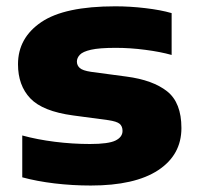

<svg xmlns="http://www.w3.org/2000/svg" viewBox="-20 -577 625 608"><path d="M267.5 10.5Q209 10.5 152.8 3.8Q96.5 -3 50.5 -15.5V-148Q98 -135 153.8 -128Q209.5 -121 265 -121Q323.5 -121 345.8 -132Q368 -143 368 -162.5Q368 -177 359 -184.8Q350 -192.5 323 -196.5L211 -211.5Q115 -224.5 76 -265.5Q37 -306.5 37 -373.5Q37 -457 110.8 -507Q184.5 -557 345 -557Q392 -557 440.5 -551.2Q489 -545.5 523.5 -535.5V-403Q488 -413 440.2 -419.2Q392.5 -425.5 346.5 -425.5Q294.5 -425.5 268.2 -419.5Q242 -413.5 232.8 -403.5Q223.5 -393.5 223.5 -382Q223.5 -370 232.5 -361.8Q241.5 -353.5 268.5 -349.5L380.5 -334.5Q464 -323.5 509.2 -287.8Q554.5 -252 554.5 -171.5Q554.5 -86.5 480.8 -38Q407 10.5 267.5 10.5Z"/></svg>

Font: Encode Sans Expanded ExtraBold
Style: Regular
Weight: 800
Width: 7
Designer: Multiple Designers
Foundry: Impallari Type
Version: Version 3.000; ttfautohint (v1.8.3) -l 8 -r 50 -G 200 -x 14 